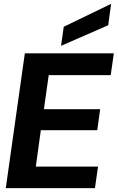

<svg xmlns="http://www.w3.org/2000/svg" viewBox="-20 -977 611 997"><path d="M10 0 109 -700H571L555 -587H233L208 -410H500L485 -301H192L166 -112H489L473 0ZM297 -739 311 -838 557 -957 542 -846Z"/></svg>

Font: Host Grotesk Black
Style: Italic
Weight: 900
Italic angle: -8°
Designer: Doğukan Karapınar based on Poppins by Indian Type Foundry, Jonny Pinhorn
Foundry: Element Type
Version: Version 1.000; ttfautohint (v1.8.4.7-5d5b);gftools[0.9.33]